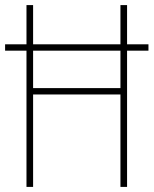

<svg xmlns="http://www.w3.org/2000/svg" viewBox="-20 -734 603 754"><path d="M84 0H110V-363H453V0H479V-535H563V-560H479V-714H453V-560H110V-714H84V-560H0V-535H84ZM110 -388V-535H453V-388Z"/></svg>

Font: Noto Sans Mono SemiCondensed Thin
Style: Regular
Weight: 100
Width: 4
Designer: Monotype Design Team
Foundry: Monotype Imaging Inc.
Version: Version 2.014